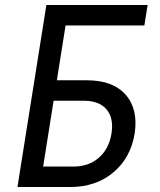

<svg xmlns="http://www.w3.org/2000/svg" viewBox="-20 -750 640 770"><path d="M50 0 166 -730H572L559 -648H243L208 -428H329Q433 -428 484 -370Q535 -312 520 -214Q504 -117 434.5 -58.5Q365 0 261 0ZM153 -82H274Q336 -82 376.5 -117.5Q417 -153 427 -214Q437 -276 407.5 -311Q378 -346 316 -346H195Z"/></svg>

Font: JetBrains Mono NL
Style: Italic
Weight: 400
Italic angle: -9°
Monospace: yes
Designer: Philipp Nurullin, Konstantin Bulenkov
Foundry: JetBrains
Version: Version 2.305; ttfautohint (v1.8.4.7-5d5b)